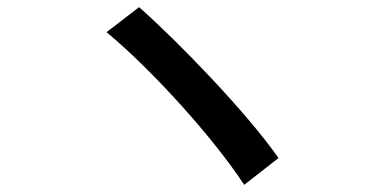

<svg xmlns="http://www.w3.org/2000/svg" viewBox="-20 -612 1040 537"><path d="M369 -592 278 -522C407 -415 578 -225 663 -95L759 -170C671 -296 481 -493 369 -592Z"/></svg>

Font: Spoqa Han Sans Neo Medium
Style: Regular
Weight: 500
Designer: [Spoqa Han Sans Neo] Dong-huui Kim  Younghwa Kang  Yujin Lee  [Noto Sans] Ryoko NISHIZUKA  (kana & ideographs); Paul D. 
Foundry: Spoqa (http://www.spoqa-han-sans.com)
Version: Version 1.000